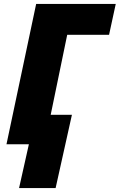

<svg xmlns="http://www.w3.org/2000/svg" viewBox="-20 -734 609 977"><path d="M127 0H13L164 -714H569L535 -557H322L238 -150H346L263 223H77Z"/></svg>

Font: Noto Sans Display Black
Style: Italic
Weight: 900
Italic angle: -12°
Designer: Monotype Design team
Foundry: Monotype Imaging Inc.
Version: Version 1.000